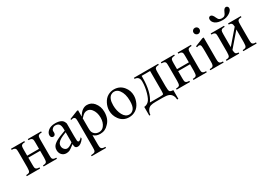

<svg xmlns="http://www.w3.org/2000/svg" viewBox="7 -1581 3777 2711"><g transform="rotate(-30 1895.5 -225.5)"><path d="M171 -248H364V-342Q364 -385 360.5 -398Q357 -411 344 -420Q331 -429 296 -429V-447H513V-429Q482 -429 468.5 -422Q455 -415 450 -402Q445 -389 445 -342V-105Q445 -62 448.5 -48.5Q452 -35 466 -26.5Q480 -18 513 -18V0H296V-18Q337 -18 350.5 -33Q364 -48 364 -105V-216H171V-105Q171 -62 174.5 -48.5Q178 -35 192.5 -26.5Q207 -18 239 -18V0H22V-18Q66 -18 78 -34Q90 -50 90 -105V-342Q90 -385 86.5 -398.5Q83 -412 69 -420.5Q55 -429 22 -429V-447H239V-429Q208 -429 194.5 -422Q181 -415 176 -402Q171 -389 171 -342Z M807 -70Q741 -18 724 -11Q699 0 670 0Q626 0 597.5 -30Q569 -60 569 -109Q569 -141 583 -164Q602 -195 649.5 -223Q697 -251 807 -290V-307Q807 -371 787 -395.5Q767 -420 727 -420Q698 -420 682 -403Q662 -387 662 -366L663 -340Q663 -318 652 -306.5Q641 -295 625 -295Q608 -295 597 -307Q586 -319 586 -340Q586 -380 626.5 -413.5Q667 -447 741 -447Q798 -447 834 -428Q863 -413 875 -383L883 -363V-156Q883 -95 885.5 -81.5Q888 -68 893 -63.5Q898 -59 906 -59Q913 -59 918 -62Q929 -68 957 -96V-70Q904 0 856 0Q833 0 820 -15Q807 -30 807 -70ZM807 -99V-263Q736 -235 715 -222Q680 -202 663.5 -180Q647 -158 647 -131Q647 -98 667.5 -75.5Q688 -53 713 -53Q748 -53 807 -99Z M958 -390 1096 -445H1114V-341Q1149 -400 1184 -423.5Q1219 -447 1257 -447Q1325 -447 1370 -395Q1425 -330 1425 -240Q1425 -124 1358 -60Q1304 2 1221 2Q1185 2 1158 -9Q1139 -16 1114 -38V110Q1114 156 1120 168.5Q1126 181 1139.5 188.5Q1153 196 1190 196V214H956V196H968Q995 196 1014 186Q1023 180 1028 168Q1033 156 1033 107V-302Q1033 -346 1029 -357.5Q1025 -369 1016.5 -375Q1008 -381 994 -381Q982 -381 964 -374ZM1114 -312V-158Q1114 -116 1119 -99Q1126 -71 1152.5 -49.5Q1179 -28 1219 -28Q1268 -28 1298 -66Q1338 -116 1338 -194Q1338 -283 1293 -339Q1262 -377 1219 -377Q1195 -377 1172 -365Q1155 -356 1114 -312Z M1696 -447Q1793 -447 1851 -374Q1901 -312 1901 -231Q1901 -174 1874 -115.5Q1847 -57 1799 -27Q1751 3 1692 3Q1596 3 1539 -74Q1491 -139 1491 -218Q1491 -277 1520 -334.5Q1549 -392 1596 -419.5Q1643 -447 1696 -447ZM1682 -418Q1658 -418 1633 -403Q1608 -388 1593 -351.5Q1578 -315 1578 -257Q1578 -165 1614.5 -97.5Q1651 -30 1712 -30Q1756 -30 1785.5 -67Q1815 -104 1815 -195Q1815 -308 1766 -373Q1734 -418 1682 -418Z M2026 -447H2421V-429Q2388 -429 2377 -422.5Q2366 -416 2359.5 -406Q2353 -396 2353 -342V-121Q2353 -51 2365 -35.5Q2377 -20 2421 -18V124H2402Q2400 84 2382.5 54Q2365 24 2333 12Q2301 0 2239 0H2124Q2070 0 2040 9.5Q2010 19 1989.5 49.5Q1969 80 1965 124H1947V-18Q1987 -20 2019.5 -50Q2052 -80 2077 -168.5Q2102 -257 2102 -342Q2102 -426 2026 -429ZM2134 -416V-389Q2134 -149 2047 -32H2213Q2258 -32 2265 -39.5Q2272 -47 2272 -95V-416Z M2614 -248H2807V-342Q2807 -385 2803.5 -398Q2800 -411 2787 -420Q2774 -429 2739 -429V-447H2956V-429Q2925 -429 2911.5 -422Q2898 -415 2893 -402Q2888 -389 2888 -342V-105Q2888 -62 2891.5 -48.5Q2895 -35 2909 -26.5Q2923 -18 2956 -18V0H2739V-18Q2780 -18 2793.5 -33Q2807 -48 2807 -105V-216H2614V-105Q2614 -62 2617.5 -48.5Q2621 -35 2635.5 -26.5Q2650 -18 2682 -18V0H2465V-18Q2509 -18 2521 -34Q2533 -50 2533 -105V-342Q2533 -385 2529.5 -398.5Q2526 -412 2512 -420.5Q2498 -429 2465 -429V-447H2682V-429Q2651 -429 2637.5 -422Q2624 -415 2619 -402Q2614 -389 2614 -342Z M3123 -628Q3144 -628 3158 -614Q3172 -600 3172 -579Q3172 -559 3158 -544Q3144 -529 3123 -529Q3103 -529 3088 -544Q3073 -559 3073 -579Q3073 -600 3087.5 -614Q3102 -628 3123 -628ZM3164 -447V-101Q3164 -59 3170 -45Q3176 -31 3188 -24.5Q3200 -18 3231 -18V0H3014V-18Q3047 -18 3058 -24Q3069 -30 3075.5 -45Q3082 -60 3082 -101V-260Q3082 -333 3078 -355Q3075 -370 3067.5 -376.5Q3060 -383 3047 -383Q3034 -383 3014 -375L3007 -393L3142 -447Z M3363 -626Q3363 -644 3372.5 -654.5Q3382 -665 3397 -665Q3429 -665 3454 -604Q3468 -570 3486.5 -561.5Q3505 -553 3523 -553Q3553 -553 3569 -566Q3585 -579 3598 -613Q3619 -664 3649 -664Q3663 -664 3673.5 -653.5Q3684 -643 3684 -627Q3684 -590 3634.5 -557.5Q3585 -525 3524 -525Q3443 -525 3403 -554.5Q3363 -584 3363 -626ZM3427 -138 3620 -361Q3619 -399 3606 -413.5Q3593 -428 3561 -429V-447H3769V-429Q3736 -429 3725 -422.5Q3714 -416 3707.5 -406Q3701 -396 3701 -342V-105Q3701 -53 3706.5 -43Q3712 -33 3723.5 -25.5Q3735 -18 3769 -18V0H3552V-18Q3593 -18 3606.5 -33Q3620 -48 3620 -105V-315L3427 -91Q3428 -50 3438.5 -34.5Q3449 -19 3485 -18V0H3278V-18Q3322 -18 3334 -34Q3346 -50 3346 -105V-342Q3346 -395 3341 -404.5Q3336 -414 3324.5 -421.5Q3313 -429 3278 -429V-447H3495V-429Q3462 -429 3451 -422.5Q3440 -416 3433.5 -406Q3427 -396 3427 -342Z"/></g></svg>

Font: New Athena Unicode
Style: Regular
Weight: 400
Designer: J. Rusten 1997; rev. by R. Hancock 2001, 2002, rev. by D. Mastronarde 2002-2021
Foundry: GreekKeys New Athena Unicode
Version: Version 5.008